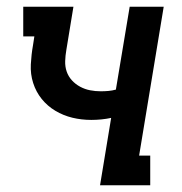

<svg xmlns="http://www.w3.org/2000/svg" viewBox="-20 -550 540 570"><path d="M277 0 310 -200Q296 -197 281 -195.5Q266 -194 251 -194Q222 -194 195 -200.5Q168 -207 144.5 -221Q121 -235 104 -256Q87 -277 78.5 -303.5Q70 -330 71.5 -359Q73 -388 78 -416L82 -442H49V-530H198Q193 -498 187.5 -466Q182 -434 177 -402Q174 -385 173.5 -368.5Q173 -352 178 -337.5Q183 -323 193.5 -311.5Q204 -300 218 -292.5Q232 -285 247.5 -282Q263 -279 279 -279Q291 -279 302 -280Q313 -281 324 -284L365 -530H466L393 -88H426V0Z"/></svg>

Font: Iosevka Slab Semibold
Style: Italic
Weight: 600
Italic angle: -9°
Monospace: yes
Designer: Belleve Invis
Foundry: Belleve Invis
Version: Version 11.1.1; ttfautohint (v1.8.3)